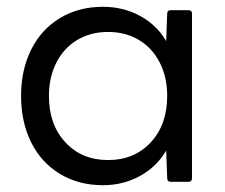

<svg xmlns="http://www.w3.org/2000/svg" viewBox="-20 -535 663 565"><path d="M42 -253Q42 -329 71.5 -388.5Q101 -448 156 -481.5Q211 -515 283 -515Q343 -515 392.5 -488Q442 -461 469 -414L472 -495Q472 -505 483 -505H535Q545 -505 545 -495V-11Q545 0 535 0H483Q472 0 472 -11L469 -92Q442 -45 392.5 -17.5Q343 10 283 10Q211 10 156 -23.5Q101 -57 71.5 -116.5Q42 -176 42 -253ZM472 -253Q472 -308 450 -351Q428 -394 388.5 -417.5Q349 -441 298 -441Q247 -441 207.5 -417.5Q168 -394 146 -351Q124 -308 124 -253Q124 -168 172.5 -116Q221 -64 298 -64Q375 -64 423.5 -116Q472 -168 472 -253Z"/></svg>

Font: LINE Seed Sans TH
Style: Regular
Weight: 400
Designer: Dalton Maag Ltd | Thai characters by Cadson Demak Co.,Ltd.
Foundry: Dalton Maag Ltd
Version: Version 1.002